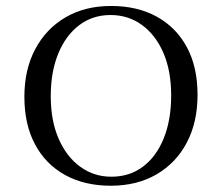

<svg xmlns="http://www.w3.org/2000/svg" viewBox="-20 -602 733 634"><path d="M346 11.3Q258.9 11.3 194.8 -24.2Q130.6 -59.7 95.6 -125.4Q60.5 -191.1 60.5 -282.3Q60.5 -372.6 96.4 -439.9Q132.3 -507.3 196.4 -544.8Q260.5 -582.3 346.8 -582.3Q433.9 -582.3 498 -546.8Q562.1 -511.3 597.2 -446Q632.3 -380.6 632.3 -288.7Q632.3 -198.4 596.8 -131Q561.3 -63.7 496.8 -26.2Q432.3 11.3 346 11.3ZM347.6 -18.5Q408.1 -18.5 452.4 -52Q496.8 -85.5 521 -146Q545.2 -206.5 545.2 -286.3Q545.2 -368.5 519.4 -427.8Q493.5 -487.1 448.4 -519.8Q403.2 -552.4 345.2 -552.4Q285.5 -552.4 241.1 -518.5Q196.8 -484.7 172.2 -424.6Q147.6 -364.5 147.6 -284.7Q147.6 -203.2 173.8 -143.5Q200 -83.9 245.2 -51.2Q290.3 -18.5 347.6 -18.5Z"/></svg>

Font: Playfair 12pt
Style: Regular
Weight: 400
Designer: Claus Eggers Sørensen
Foundry: Claus Eggers Sørensen
Version: Version 2.000;gftools[0.9.28]